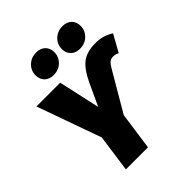

<svg xmlns="http://www.w3.org/2000/svg" viewBox="-255 -1092 1240 1240"><g transform="rotate(-45 364.5 -472.0)"><path d="M202 -256 45 -696H262L325 -412L393 -558Q433 -645 478.5 -680.5Q524 -716 602 -716Q643 -716 672.5 -706.5Q702 -697 729 -680L664 -563Q645 -574 623 -574Q604 -574 591 -564Q578 -554 561 -525L404 -257L368 0H166ZM183 -841Q183 -885 214 -914.5Q245 -944 290 -944Q329 -944 352 -921.5Q375 -899 375 -863Q375 -819 344 -789.5Q313 -760 268 -760Q229 -760 206 -782.5Q183 -805 183 -841ZM423 -841Q423 -885 454 -914.5Q485 -944 530 -944Q569 -944 592 -921.5Q615 -899 615 -863Q615 -819 584 -789.5Q553 -760 508 -760Q469 -760 446 -782.5Q423 -805 423 -841Z"/></g></svg>

Font: FiraGO Heavy
Style: Italic
Weight: 900
Italic angle: -8°
Designer: bBox Type GmbH
Foundry: bBox Type GmbH
Version: Version 1.001